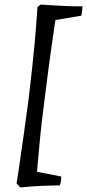

<svg xmlns="http://www.w3.org/2000/svg" viewBox="-20 -698 383 845"><path d="M69 127 53 109 63 44Q74 -32 85 -109Q96 -186 106 -263Q114 -330 121 -394Q128 -458 133 -512.5Q138 -567 140.5 -607Q143 -647 145 -667L159 -678Q177 -677 205.5 -675Q234 -673 269.5 -671.5Q305 -670 343 -670Q343 -663 341.5 -651Q340 -639 338 -629L224 -610Q222 -598 217.5 -567Q213 -536 207 -494.5Q201 -453 195 -407.5Q189 -362 183.5 -318.5Q178 -275 174 -243Q168 -197 163.5 -158.5Q159 -120 156 -87Q153 -54 150.5 -27Q148 0 146 21Q144 42 143 58L250 79Q249 89 248 99.5Q247 110 243 118Q229 118 208 118.5Q187 119 162.5 120Q138 121 114 123Q90 125 69 127Z"/></svg>

Font: Labrada Medium
Style: Italic
Weight: 500
Italic angle: -7°
Designer: Mercedes Jáuregui
Foundry: Omnibus-Type Team
Version: Version 1.000